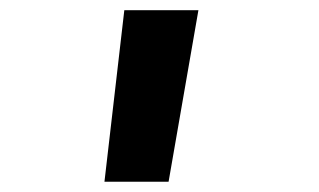

<svg xmlns="http://www.w3.org/2000/svg" viewBox="-20 -144 626 377"><path d="M185.1 212.9 224.1 -124H369.6L311 212.9Z"/></svg>

Font: Cascadia Mono
Style: Regular
Weight: 400
Monospace: yes
Designer: Aaron Bell
Foundry: Saja Typeworks
Version: Version 2404.023